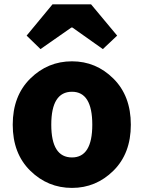

<svg xmlns="http://www.w3.org/2000/svg" viewBox="-20 -872 677 905"><path d="M319.3 13.7Q205.1 13.7 122.6 -67.4Q40 -148.4 40 -284.2Q40 -419.9 122.6 -501.5Q205.1 -583 319.3 -583Q432.6 -583 514.6 -501.5Q596.7 -419.9 596.7 -284.2Q596.7 -148.4 514.6 -67.4Q432.6 13.7 319.3 13.7ZM319.3 -129.9Q415 -129.9 415 -284.2Q415 -439.5 319.3 -439.5Q221.7 -439.5 221.7 -284.2Q221.7 -129.9 319.3 -129.9ZM105.5 -704.1 227.5 -851.6H409.2L532.2 -704.1L464.8 -640.6L321.3 -742.2H316.4L170.9 -640.6Z"/></svg>

Font: Gen Shin Gothic Heavy
Style: Bold
Weight: 900
Designer: [Source Han Sans]
Ryoko NISHIZUKA  (kana & ideographs); Paul D. Hunt (Latin, Greek & Cyrillic); Wenlong ZHANG  (bopomofo
Version: Version 1.002.20150607